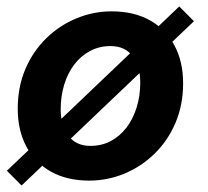

<svg xmlns="http://www.w3.org/2000/svg" viewBox="-20 -543 640 590"><path d="M254.3 12Q186 12 136.9 -15.4Q87.8 -42.7 61.1 -92.5Q34.5 -142.3 34.5 -208.9Q34.5 -275.8 58 -330.9Q81.6 -386 122.4 -425.6Q163.2 -465.3 215.2 -486.7Q267.1 -508.1 323.1 -508.1Q391.4 -508.1 440.4 -480.7Q489.4 -453.4 516 -403.6Q542.7 -353.8 542.7 -287.2Q542.7 -220.3 519.1 -165.2Q495.5 -110.1 454.7 -70.5Q413.9 -30.8 362.1 -9.4Q310.3 12 254.3 12ZM257.8 -94.7Q292.6 -94.7 320.5 -109.6Q348.5 -124.5 368.8 -151.1Q389.1 -177.7 400 -213.2Q411 -248.7 411 -289.5Q411 -339 387.7 -370.2Q364.4 -401.4 319.4 -401.4Q285.3 -401.4 257.1 -386.5Q228.9 -371.6 208.5 -345Q188.1 -318.4 177.3 -282.9Q166.5 -247.4 166.5 -206.6Q166.5 -157.4 190 -126Q213.5 -94.7 257.8 -94.7ZM46.3 27.1 1.2 -18.3 530.8 -523.2 576 -477.8Z"/></svg>

Font: SourceCodeVF
Style: Italic
Weight: 200
Italic angle: -11°
Monospace: yes
Designer: Paul D. Hunt, Teo Tuominen
Foundry: Adobe
Version: Version 1.026;hotconv 1.1.0;makeotfexe 2.6.0